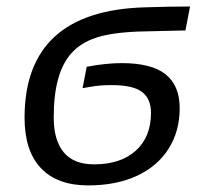

<svg xmlns="http://www.w3.org/2000/svg" viewBox="-20 -558 640 588"><path d="M530.3 -226.6Q530.3 -156.2 496.3 -102.5Q462.4 -48.8 399.2 -19.5Q335.9 9.8 250 9.8Q155.3 9.8 105.2 -43.2Q55.2 -96.2 55.2 -197.3Q55.2 -525.4 424.8 -535.6Q500.5 -538.1 562 -538.1L547.9 -464.8L403.8 -461.4Q320.3 -458 273.9 -442.4Q227.5 -426.8 199.7 -396.2Q171.9 -365.7 158.2 -316.7Q144.5 -267.6 144.5 -197.8Q144.5 -128.9 175 -91.8Q205.6 -54.7 268.1 -54.7Q349.6 -54.7 396 -96.7Q442.4 -138.7 442.4 -212.4Q442.4 -255.4 415 -276.4Q387.7 -297.4 321.3 -297.4Q285.2 -297.4 256.3 -292L232.9 -288.1L245.6 -353.5Q304.2 -364.7 353 -364.7Q444.3 -364.7 487.3 -330.3Q530.3 -295.9 530.3 -226.6Z"/></svg>

Font: Liberation Mono
Style: Italic
Weight: 400
Italic angle: -12°
Monospace: yes
Designer: Steve Matteson
Foundry: Ascender Corporation
Version: Version 2.1.5